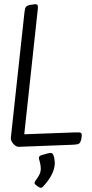

<svg xmlns="http://www.w3.org/2000/svg" viewBox="-20 -692 442 918"><path d="M371 -45 369 -27Q364 -9 357.5 -5Q351 -1 330 0L71 10Q57 11 43.5 -4.5Q30 -20 32 -35L97 -633Q99 -653 104 -659Q109 -665 121 -668Q145 -672 148 -672Q157 -672 159.5 -667.5Q162 -663 161 -651L96 -50L340 -59Q359 -60 365 -57.5Q371 -55 371 -45ZM175 112Q175 128 169.5 140.5Q164 153 151 170Q145 179 145 183Q145 187 150 191Q155 195 157 197Q170 206 175 206Q180 206 187 199Q242 139 242 87Q242 80 240.5 72.5Q239 65 239 61Q236 49 232 44Q228 39 222 39Q220 39 210 41L181 49Q166 53 166 63Q166 68 169 77Q175 98 175 112Z"/></svg>

Font: Farsan
Style: Regular
Weight: 400
Version: Version 1.001g;PS 1.001;hotconv 1.0.86;makeotf.lib2.5.63406 